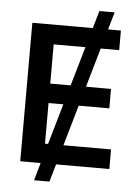

<svg xmlns="http://www.w3.org/2000/svg" viewBox="-60 -865 725 1005"><g transform="rotate(5 302.0 -363.0)"><path d="M157.2 92.8 420.9 -819.3H501L238.3 92.8ZM76.7 0V-727.5H542V-624.5H197.8V-418.5H517.1V-316.4H197.8V-103H544.9V0Z"/></g></svg>

Font: Inter Cardless
Style: Medium
Weight: 500
Designer: Rasmus Andersson
Foundry: rsms
Version: Version 4.001;git-9221beed3